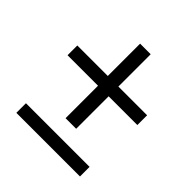

<svg xmlns="http://www.w3.org/2000/svg" viewBox="-169 -745 870 870"><g transform="rotate(45 266.5 -310.0)"><path d="M491.7 -411.6V-349.1H307.6V-141.1H239.7V-349.1H44.4V-411.6H239.7V-618.7H307.6V-411.6ZM472.7 -62V-0.5H64.9V-62Z"/></g></svg>

Font: Vazirmatn RD Light
Style: Regular
Weight: 300
Designer: Saber Rastikerdar
Foundry: Saber Rastikerdar
Version: Version 32.102